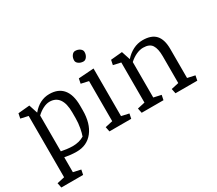

<svg xmlns="http://www.w3.org/2000/svg" viewBox="-165 -1101 1876 1662"><g transform="rotate(-30 773.0 -270.0)"><path d="M89.4 -465.3 14.6 -481.9 24.4 -529.8 139.2 -540.5 167.5 -453.6Q204.1 -497.6 246.6 -519Q289.1 -540.5 337.4 -540.5Q426.8 -540.5 473.1 -484.6Q519.5 -428.7 519.5 -320.3V-274.4Q519.5 -142.1 459.5 -65.7Q399.4 10.7 295.9 10.7Q266.1 10.7 237.1 7.6Q208 4.4 177.2 -1.5V147.5L252 164.1L242.2 212.4H24.4L14.6 164.1L89.4 147.5ZM431.6 -303.7Q431.6 -391.6 399.7 -436.8Q367.7 -481.9 306.2 -481.9Q275.4 -481.9 241.2 -464.6Q207 -447.3 177.2 -418.9V-61Q196.8 -56.6 230.2 -52.2Q263.7 -47.9 291 -47.9Q320.8 -47.9 349.6 -54.9Q378.4 -62 403.8 -77.1Q414.1 -104 422.9 -150.9Q431.6 -197.8 431.6 -245.6Z M692.9 -465.3 618.2 -481.9 627.9 -529.8 780.8 -540.5V-64.5L855.5 -47.9L845.7 0H627.9L618.2 -47.9L692.9 -64.5ZM669.9 -684.1Q669.9 -711.4 684.3 -731.7Q698.7 -752 717.8 -752Q745.6 -752 765.4 -737.8Q785.2 -723.6 785.2 -703.6Q785.2 -676.3 770.8 -656.2Q756.3 -636.2 737.3 -636.2Q710 -636.2 689.9 -650.4Q669.9 -664.6 669.9 -684.1Z M940.4 -47.9 1015.1 -64.5V-465.3L940.4 -481.9L950.2 -529.8L1064.9 -540.5L1093.3 -453.6Q1129.4 -494.6 1174.8 -517.6Q1220.2 -540.5 1270.5 -540.5Q1357.9 -540.5 1399.4 -494.9Q1440.9 -449.2 1440.9 -354.5V-64.5L1515.6 -47.9L1505.9 0H1288.1L1278.3 -47.9L1353 -64.5V-333Q1353 -407.7 1328.9 -444.8Q1304.7 -481.9 1241.7 -481.9Q1209 -481.9 1173.1 -465.8Q1137.2 -449.7 1103 -418.9V-64.5L1177.7 -47.9L1168 0H950.2Z"/></g></svg>

Font: Noticia Text
Style: Regular
Weight: 400
Designer: JM Sole
Foundry: JM Sole
Version: Version 1.003